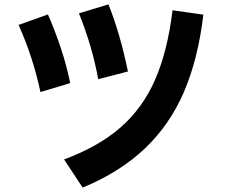

<svg xmlns="http://www.w3.org/2000/svg" viewBox="-20 -817 1040 878"><path d="M429 -455Q402 -605 341 -756L476 -797Q531 -658 565 -490ZM273 -88Q430 -146 531 -234Q632 -322 689 -452Q746 -582 769 -770L910 -750Q886 -548 821.5 -397.5Q757 -247 643 -138.5Q529 -30 358 41ZM165 -396Q131 -556 65 -703L199 -751Q231 -679 258.5 -596Q286 -513 301 -437Z"/></svg>

Font: IBM Plex Sans JP
Style: Bold
Weight: 700
Designer: Mike Abbink; Paul van der Laan; Pieter van Rosmalen; Wujin Sim; Yejin Wi; Jinhee Kim; Boomi Park; Yona Kim; Kichan Ma
Foundry: Sandoll Inc.
Version: Version 1.001